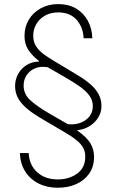

<svg xmlns="http://www.w3.org/2000/svg" viewBox="-20 -757 561 925"><path d="M424.8 -572.8H382.8Q380.9 -624.5 349.9 -660.6Q318.8 -696.8 260.7 -697.3Q223.1 -697.3 196 -681.4Q168.9 -665.5 154.5 -640.1Q140.1 -614.7 140.1 -585Q140.1 -554.7 154.3 -533.2Q168.5 -511.7 191.2 -495.4Q213.9 -479 239.3 -463.9L324.7 -412.6Q349.1 -398.4 374.3 -382.3Q399.4 -366.2 420.9 -346.4Q442.4 -326.7 455.6 -302Q468.8 -277.3 468.8 -245.6Q468.8 -215.3 452.9 -190.2Q437 -165 410.6 -148.9Q384.3 -132.8 352.1 -129.9V-128.4Q398.9 -95.2 416 -65.9Q433.1 -36.6 433.1 -2Q433.1 45.9 409.7 79.3Q386.2 112.8 346.9 130.1Q307.6 147.5 258.3 147.5Q206.5 147.5 165.8 127Q125 106.4 101.3 68.8Q77.6 31.2 75.7 -19.5H118.2Q121.1 38.6 159.4 73Q197.8 107.4 258.3 107.4Q313.5 107.4 352.3 78.9Q391.1 50.3 390.6 -2Q391.1 -26.4 380.6 -45.4Q370.1 -64.5 346.9 -83Q323.7 -101.6 285.6 -123.5L199.7 -173.8Q164.1 -194.3 137 -213.1Q109.9 -231.9 91.1 -251.7Q72.3 -271.5 62.5 -293.7Q52.7 -315.9 52.7 -342.8Q52.7 -373 66.9 -399.7Q81.1 -426.3 106.9 -442.9Q132.8 -459.5 167.5 -460.4V-463.4Q135.3 -488.3 116.5 -516.8Q97.7 -545.4 98.1 -585Q98.1 -627.9 118.9 -662.4Q139.6 -696.8 176.5 -717Q213.4 -737.3 260.7 -737.3Q310.1 -737.3 345.9 -716.3Q381.8 -695.3 402.6 -658Q423.3 -620.6 424.8 -572.8ZM427.2 -245.6Q427.2 -275.4 408.9 -298.8Q390.6 -322.3 362.8 -341.3Q335 -360.4 306.2 -377.4L210 -433.1Q175.3 -439 149.2 -428Q123 -417 108.4 -395Q93.8 -373 93.8 -344.7Q93.8 -304.2 125.2 -274.9Q156.7 -245.6 218.8 -209.5L305.7 -159.2Q334.5 -154.8 362.5 -163.6Q390.6 -172.4 408.9 -193.6Q427.2 -214.8 427.2 -245.6Z"/></svg>

Font: Inter Tight ExtraLight
Style: Regular
Weight: 250
Designer: Rasmus Andersson
Foundry: rsms
Version: Version 3.004